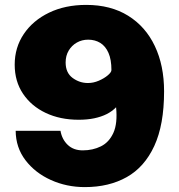

<svg xmlns="http://www.w3.org/2000/svg" viewBox="-20 -753 730 784"><path d="M326.5 11Q252 11 187.8 -18Q123.5 -47 84 -98.8Q44.5 -150.5 44 -219H227Q233 -184 256.5 -161.5Q280 -139 318 -139Q359 -139 392.2 -155.5Q425.5 -172 443 -210.5Q460.5 -249 454 -315Q438 -298.5 415.8 -287.2Q393.5 -276 365 -270Q336.5 -264 301 -264Q225.5 -264 166.5 -292Q107.5 -320 73.8 -370.5Q40 -421 40 -489Q40 -559 77.2 -614.2Q114.5 -669.5 180.2 -701.2Q246 -733 332 -733Q432 -733 503.2 -688.8Q574.5 -644.5 612.2 -565Q650 -485.5 650 -380Q650 -243.5 610 -157Q570 -70.5 497.5 -29.8Q425 11 326.5 11ZM339 -414Q361.5 -414 383.5 -423.5Q405.5 -433 420.2 -445.5Q435 -458 435 -467Q435 -509.5 423 -537Q411 -564.5 389.5 -577.8Q368 -591 340 -591Q314.5 -591 293.8 -579.2Q273 -567.5 260.5 -546.5Q248 -525.5 248 -498Q248 -456 276.2 -435Q304.5 -414 339 -414Z"/></svg>

Font: Public Sans Thin Black
Style: Regular
Weight: 900
Version: Version 2.001